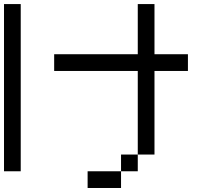

<svg xmlns="http://www.w3.org/2000/svg" viewBox="-20 -937 1040 957"><path d="M750 -916.7V-666.7H916.7V-583.3H750V-166.7H666.7V-583.3H250V-666.7H666.7V-916.7ZM0 -83.3V-916.7H83.3V-83.3ZM666.7 -166.7V-83.3H583.3V-166.7ZM416.7 0V-83.3H583.3V0Z"/></svg>

Font: Galmuri11 Regular
Style: Regular
Weight: 400
Designer: Minseo Lee (Quiple)
Version: Version 2.356;hotconv 1.1.0;makeotfexe 2.6.0 DEVELOPMENT